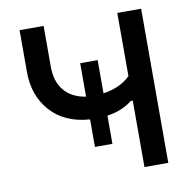

<svg xmlns="http://www.w3.org/2000/svg" viewBox="-79 -785 872 865"><g transform="rotate(-10 357.0 -352.5)"><path d="M513 -705H622V0H513V-304H504Q458 -267 389 -257V-128H309V-254Q194 -262 130 -333.5Q66 -405 66 -513V-705H176V-518Q176 -451 210 -409.5Q244 -368 309 -358V-511H389V-359Q468 -371 513 -416Z"/></g></svg>

Font: Manrope Medium
Style: Medium
Weight: 500
Designer: Mikhail Sharanda
Foundry: Mikhail Sharanda
Version: Version 4.000;hotconv 1.0.109;makeotfexe 2.5.65596